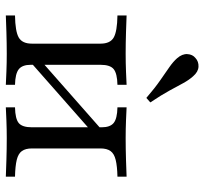

<svg xmlns="http://www.w3.org/2000/svg" viewBox="-41 -660 701 659"><g transform="rotate(90 309.5 -330.5)"><path d="M348.4 0V-31.5Q387.9 -32.3 402.4 -44.4Q416.9 -56.5 416.9 -89.5V-329Q416.9 -358.1 402 -370.2Q387.1 -382.3 348.4 -383.1V-414.5Q363.7 -413.7 393.5 -412.5Q423.4 -411.3 454 -411.3Q490.3 -411.3 529 -412.5Q567.7 -413.7 586.3 -414.5V-383.1Q550 -382.3 528.6 -377Q507.3 -371.8 498.4 -359.3Q489.5 -346.8 489.5 -325V-89.5Q489.5 -67.7 498.4 -55.2Q507.3 -42.7 528.6 -37.5Q550 -32.3 586.3 -31.5V0Q567.7 -0.8 529 -2Q490.3 -3.2 454 -3.2Q423.4 -3.2 393.5 -2Q363.7 -0.8 348.4 0ZM33.1 0V-31.5Q87.9 -32.3 108.9 -44.4Q129.8 -56.5 129.8 -89.5V-325Q129.8 -358.1 108.9 -370.2Q87.9 -382.3 33.1 -383.1V-414.5Q51.6 -413.7 90.3 -412.5Q129 -411.3 164.5 -411.3Q196 -411.3 225.8 -412.5Q255.6 -413.7 271 -414.5V-383.1Q232.3 -382.3 217.3 -370.2Q202.4 -358.1 202.4 -325V-85.5Q202.4 -56.5 217.7 -44.4Q233.1 -32.3 271 -31.5V0Q255.6 -0.8 225.8 -2Q196 -3.2 164.5 -3.2Q129 -3.2 90.3 -2Q51.6 -0.8 33.1 0ZM189.5 -81.5 172.6 -106.5 429.8 -333.1 446.8 -308.1ZM316.1 -482.3Q281.5 -512.1 255.2 -530.2Q229 -548.4 210.5 -561.3Q191.9 -574.2 179.8 -587.9Q164.5 -605.6 165.7 -623.4Q166.9 -641.1 179 -650.8Q191.1 -662.1 208.9 -661.3Q226.6 -660.5 241.9 -642.7Q254.8 -628.2 265.3 -608.9Q275.8 -589.5 290.7 -562.1Q305.6 -534.7 331.5 -496Z"/></g></svg>

Font: Playfair 12pt Light
Style: Regular
Weight: 300
Designer: Claus Eggers Sørensen
Foundry: Claus Eggers Sørensen
Version: Version 2.000;gftools[0.9.28]